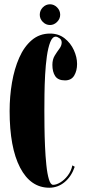

<svg xmlns="http://www.w3.org/2000/svg" viewBox="-20 -868 400 898"><path d="M210.5 10Q123 10 74 -84Q25 -178 25 -349Q25 -417 36 -481.5Q47 -546 69.8 -597.8Q92.5 -649.5 128.5 -680.2Q164.5 -711 214 -711Q254 -711 282.2 -688.8Q310.5 -666.5 325.5 -633.5Q340.5 -600.5 340.5 -569Q340.5 -537 327 -514.5Q313.5 -492 284 -492Q251.5 -492 238.2 -512Q225 -532 225 -564.5Q225 -590 236 -608Q247 -626 257.8 -640.2Q268.5 -654.5 268.5 -669Q268.5 -682 258.2 -689.2Q248 -696.5 240.5 -696.5Q225 -696.5 215 -671Q205 -645.5 199.2 -604.8Q193.5 -564 191 -517Q188.5 -470 188 -425.8Q187.5 -381.5 187.5 -350Q187.5 -319.5 188 -275.8Q188.5 -232 190.5 -184.8Q192.5 -137.5 196.8 -96.2Q201 -55 208.8 -29.2Q216.5 -3.5 228.5 -3.5Q243.5 -3.5 262.5 -15Q281.5 -26.5 297.2 -47.2Q313 -68 318.5 -94.5L329.5 -88Q314 -42.5 282.2 -16.2Q250.5 10 210.5 10ZM214 -751Q194.5 -751 180.2 -765.5Q166 -780 166 -799Q166 -819 180.2 -833.5Q194.5 -848 214 -848Q232.5 -848 247 -833.5Q261.5 -819 261.5 -799Q261.5 -780 247 -765.5Q232.5 -751 214 -751Z"/></svg>

Font: Imbue 100pt Black
Style: Regular
Weight: 900
Designer: Tyler Finck
Foundry: Etcetera Type Company
Version: Version 1.102; ttfautohint (v1.8.3)